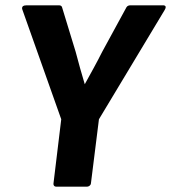

<svg xmlns="http://www.w3.org/2000/svg" viewBox="-20 -686 640 718"><path d="M180 0C179 5 182 12 190 12H306C311 12 319 8 320 0L350 -240L596 -649C608 -669 587 -666 587 -666H466C462 -666 456 -664 453 -659L362 -492C341 -450 320 -413 297 -371C285 -411 274 -450 263 -492L212 -659C211 -663 207 -666 202 -666H78C56 -666 64 -649 64 -649L209 -240Z"/></svg>

Font: Falling Sky
Style: BdObl
Weight: 700
Designer: Paul D. Hunt
Foundry: Adobe Systems Incorporated
Version: Version 1.02